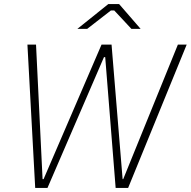

<svg xmlns="http://www.w3.org/2000/svg" viewBox="-20 -918 932 938"><path d="M152 0H212L488 -639H494L545 0H606L892 -700H849L582 -43H579L525 -700H476L193 -43H188L156 -700H114ZM358 -777H406L522 -867H538L622 -777H667L562 -898H509Z"/></svg>

Font: Fixel Text 20240404 ExtraLight
Style: Italic
Weight: 200
Width: 4
Italic angle: -10°
Designer: AlfaBravo + MacPaw
Foundry: Kyrylo Tkachov, Marchela Mozhyna, Serhii Makarenko, Maria Weinstein, Zakhar Kryvoshyya
Version: Version 1.211;Glyphs 3.2 (3225)